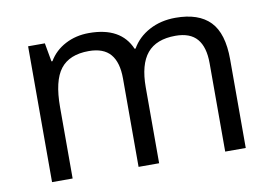

<svg xmlns="http://www.w3.org/2000/svg" viewBox="-63 -645 1057 745"><g transform="rotate(-10 465.0 -272.5)"><path d="M768.1 0V-348.1Q768.1 -412.1 740.7 -444.1Q713.4 -476.1 655.8 -476.1Q580.1 -476.1 543.9 -432.6Q507.8 -389.2 507.8 -298.8V0H426.8V-348.1Q426.8 -412.1 399.4 -444.1Q372.1 -476.1 314 -476.1Q237.8 -476.1 202.4 -430.4Q167 -384.8 167 -280.8V0H85.9V-535.2H151.9L165 -461.9H168.9Q191.9 -501 233.6 -522.9Q275.4 -544.9 327.1 -544.9Q452.6 -544.9 491.2 -454.1H495.1Q519 -496.1 564.5 -520.5Q609.9 -544.9 668 -544.9Q758.8 -544.9 804 -498.3Q849.1 -451.7 849.1 -349.1V0Z"/></g></svg>

Font: f02698313
Style: Regular
Weight: 400
Foundry: Ascender Corporation
Version: Version 1.10